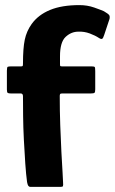

<svg xmlns="http://www.w3.org/2000/svg" viewBox="-20 -732 450 752"><path d="M86 -19Q82 -48 79 -91.5Q76 -135 73.5 -184Q71 -233 70.5 -278.5Q70 -324 70 -355Q70 -366 61 -366H22Q14 -366 10.5 -368Q7 -370 7 -381V-455Q7 -469 10.5 -470.5Q14 -472 25 -472H63Q68 -472 69 -474Q70 -476 70 -484Q70 -543 77 -576.5Q84 -610 104 -638Q130 -674 176 -693Q222 -712 291 -712Q322 -712 349 -702.5Q376 -693 387 -688Q404 -678 407.5 -673Q411 -668 409 -658L388 -595Q384 -582 380 -580Q376 -578 368 -583Q353 -593 331.5 -601Q310 -609 287 -608Q259 -608 237 -587.5Q215 -567 215 -511Q215 -504 215 -496.5Q215 -489 215 -481Q215 -475 216 -473.5Q217 -472 223 -472H338Q349 -472 351 -469.5Q353 -467 353 -453V-382Q353 -371 350 -368.5Q347 -366 336 -366H224Q217 -366 215.5 -363.5Q214 -361 214 -356Q214 -298 216 -241Q218 -184 220.5 -136.5Q223 -89 225 -57.5Q227 -26 227 -18Q228 -6 226.5 -3Q225 0 217 0H99Q94 0 91 -4Q88 -8 86 -19Z"/></svg>

Font: Glory ExtraBold
Style: Regular
Weight: 800
Designer: Robert Leuschke
Foundry: Robert Leuschke
Version: Version 1.011